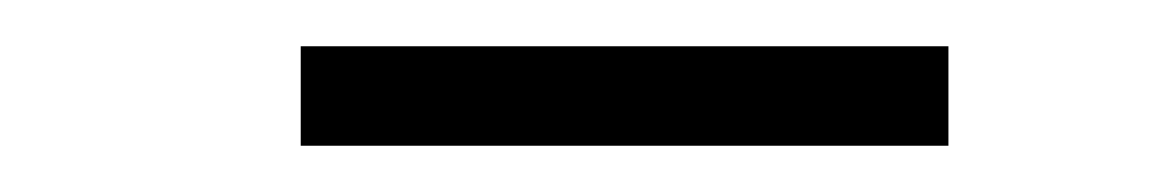

<svg xmlns="http://www.w3.org/2000/svg" viewBox="-20 -712 504 83"><path d="M110 -649V-692H390V-649Z"/></svg>

Font: Lexend Zetta ExtraLight
Style: Regular
Weight: 250
Version: Version 1.007